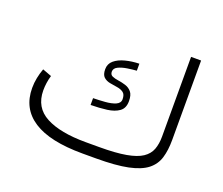

<svg xmlns="http://www.w3.org/2000/svg" viewBox="-108 -797 1110 957"><g transform="rotate(20 447.0 -319.0)"><path d="M477.5 -58.6Q564.9 -58.6 619.4 -68.4Q673.8 -78.1 702.9 -97.7Q731.9 -117.2 742.9 -146.5Q753.9 -175.8 753.9 -214.8V-637.7H807.1V-215.8Q807.1 -161.6 794.9 -121.1Q782.7 -80.6 748.8 -53.7Q714.8 -26.9 650.4 -13.4Q585.9 0 481 0H410.2Q236.3 0 149.4 -56.4Q62.5 -112.8 62.5 -221.7Q62.5 -249 67.9 -275.6Q73.2 -302.2 82.5 -327.1L130.4 -309.1Q118.7 -269.5 118.7 -229Q119.1 -138.7 194.6 -98.6Q270 -58.6 405.3 -58.6ZM365.2 -277.3Q396 -277.8 428.5 -280.3Q460.9 -282.7 483.2 -292.2Q505.4 -301.8 505.4 -322.3Q505.4 -347.7 491.9 -357.4Q478.5 -367.2 458.7 -370.1Q439 -373 419.2 -376.7Q399.4 -380.4 386 -392.6Q372.6 -404.8 372.6 -434.1Q372.6 -462.4 393.8 -480.5Q415 -498.5 449.7 -507.6Q484.4 -516.6 523.4 -517.6V-480.5Q502 -479 474.6 -474.9Q447.3 -470.7 427.5 -461.2Q407.7 -451.7 407.7 -433.6Q407.7 -417.5 420.9 -411.6Q434.1 -405.8 453.6 -403.1Q473.1 -400.4 492.7 -394.3Q512.2 -388.2 525.4 -372.6Q538.6 -356.9 538.6 -324.2Q538.6 -286.6 514.4 -269.3Q490.2 -252 450.9 -246.8Q411.6 -241.7 365.2 -241.2Z"/></g></svg>

Font: Vazir Thin FD-WOL
Style: Thin-FD-WOL
Weight: 100
Designer: Saber Rastikerdar
Foundry: Saber Rastikerdar
Version: Version 30.1.0